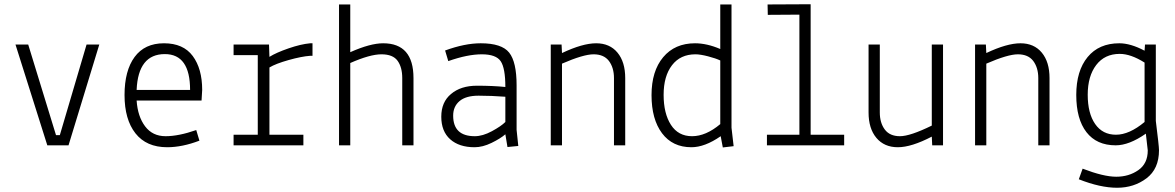

<svg xmlns="http://www.w3.org/2000/svg" viewBox="-20 -685 5540 905"><path d="M53 -475H113L244 -48H262L388 -475H448L303 0H203Z M933 -261 930 -211H624Q629 -136 664 -89.5Q699 -43 760.5 -43Q822 -43 905 -72L920 -22Q839 9 768 9Q670 9 618.5 -56.5Q567 -122 567 -237Q567 -352 614.5 -416.5Q662 -481 753 -481Q844 -481 888.5 -421Q933 -361 933 -261ZM757 -430Q631 -430 624 -261H876Q876 -430 757 -430Z M1081 0V-50H1195V-425H1081V-475H1248L1250 -417Q1282 -437 1340 -457Q1398 -477 1442 -481H1453V-422H1442Q1401 -419 1340.5 -402Q1280 -385 1250 -367V-50H1410V0Z M1631 -388V0H1578V-664H1631V-439Q1725 -481 1786 -481Q1929 -481 1929 -317V0H1876V-317Q1876 -368 1854 -398.5Q1832 -429 1778 -429Q1724 -429 1631 -388Z M2218 -43Q2255 -43 2298.5 -66.5Q2342 -90 2362 -110V-229Q2296 -234 2236 -234Q2176 -234 2146 -208.5Q2116 -183 2116 -140Q2116 -43 2218 -43ZM2217 9Q2144 9 2102 -28.5Q2060 -66 2060 -135Q2060 -204 2106 -242Q2152 -281 2228 -281Q2304 -281 2362 -275Q2362 -364 2340 -396.5Q2318 -429 2251 -429Q2184 -429 2093 -397L2078 -447Q2171 -481 2246 -481Q2345 -481 2380 -437Q2415 -393 2415 -283V-73L2423 3L2372 8L2362 -52Q2339 -32 2297 -11.5Q2255 9 2217 9Z M2627 -475 2629 -435Q2726 -481 2790 -481Q2854 -481 2890.5 -437Q2927 -393 2927 -317V0H2874V-317Q2874 -366 2850 -398Q2826 -429 2778 -429Q2730 -429 2629 -385V0H2576V-475Z M3428 -664V-83L3438 4L3387 10L3377 -43Q3302 9 3239 9Q3150 9 3100.5 -57Q3051 -123 3051 -236.5Q3051 -350 3106 -415.5Q3161 -481 3256 -481Q3312 -481 3375 -454V-664ZM3375 -100V-400Q3354 -410 3317.5 -419.5Q3281 -429 3258 -429Q3187 -429 3147.5 -377.5Q3108 -326 3108 -238Q3108 -150 3142.5 -96.5Q3177 -43 3242 -43Q3307 -43 3375 -100Z M3595 0V-50H3748V-616L3599 -615L3598 -664L3801 -665V-50H3959V0Z M4374 0 4372 -41Q4276 9 4212 9Q4148 9 4111 -35Q4074 -79 4074 -155V-475H4127V-155Q4127 -106 4150.5 -74.5Q4174 -43 4222 -43Q4270 -43 4372 -93V-475H4425V0Z M4627 -475 4629 -435Q4726 -481 4790 -481Q4854 -481 4890.5 -437Q4927 -393 4927 -317V0H4874V-317Q4874 -366 4850 -398Q4826 -429 4778 -429Q4730 -429 4629 -385V0H4576V-475Z M5256 -481Q5309 -481 5375 -446L5377 -475H5428V-115Q5443 4 5443 23Q5443 111 5384 155.5Q5325 200 5245.5 200Q5166 200 5065 160L5083 110Q5182 148 5241.5 148Q5301 148 5345.5 117Q5390 86 5390 24L5381 -55Q5302 0 5239 0Q5149 0 5101 -62Q5053 -124 5053 -237.5Q5053 -351 5106.5 -416Q5160 -481 5256 -481ZM5375 -110V-390Q5310 -431 5258 -431Q5187 -431 5147 -378.5Q5107 -326 5107 -238.5Q5107 -151 5142 -100.5Q5177 -50 5240 -50Q5303 -50 5375 -110Z"/></svg>

Font: Lekton
Style: Regular
Weight: 400
Designer: Paolo Mazzetti, Luciano Perondi, Raffaele Flato, Elena Papassissa, Emilio Macchia, Michela Povoleri, Tobias Seemiller, R
Version: Version 34.000